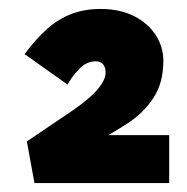

<svg xmlns="http://www.w3.org/2000/svg" viewBox="-20 -827 418 429"><path d="M57 -418 40 -511 145 -582Q165 -596 181 -610Q197 -624 206.5 -638.5Q216 -653 216 -665Q216 -676 210.5 -683Q205 -690 194 -690Q173 -690 156.5 -672.5Q140 -655 131 -638L35 -706Q60 -740 85.5 -762.5Q111 -785 140 -796Q169 -807 205 -807Q248 -807 279.5 -791Q311 -775 328 -748.5Q345 -722 345 -691Q345 -642 323 -608.5Q301 -575 266 -552Q231 -529 194 -510L150 -488V-525H358V-418Z"/></svg>

Font: Lexend Deca Black
Style: Regular
Weight: 900
Designer: Bonnie Shaver-Troup, Thomas Jockin
Foundry: Lexend
Version: Version 1.007